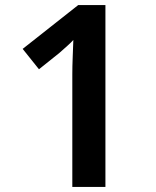

<svg xmlns="http://www.w3.org/2000/svg" viewBox="-20 -734 612 754"><path d="M394 0H264V-442Q264 -473 265.5 -510Q267 -547 268 -577Q260 -568 244.5 -554Q229 -540 213 -526L133 -462L69 -542L287 -714H394Z"/></svg>

Font: Noto Sans Javanese SemiBold
Style: Regular
Weight: 600
Version: Version 2.004